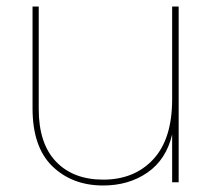

<svg xmlns="http://www.w3.org/2000/svg" viewBox="-20 -560 654 590"><path d="M529 -540V0H509V-147Q491 -70 433.5 -30Q376 10 297 10Q202 10 141 -49Q80 -108 80 -227V-540H99V-225Q99 -119 152 -63.5Q205 -8 297 -8Q393 -8 451 -70.5Q509 -133 509 -255V-540Z"/></svg>

Font: Poppins Thin
Style: Regular
Weight: 250
Designer: Ninad Kale (Devanagari), Jonny Pinhorn (Latin)
Foundry: Indian Type Foundry
Version: Version 3.200;PS 1.000;hotconv 16.6.54;makeotf.lib2.5.65590